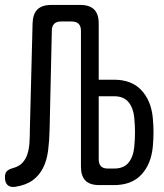

<svg xmlns="http://www.w3.org/2000/svg" viewBox="-43 -750 663 778"><path d="M167 -626 158 -225Q157 -180 152 -140.5Q147 -101 132 -70.5Q117 -40 90 -20Q63 0 19 7Q-1 10 -12 0Q-23 -10 -23 -32Q-23 -48 -15.5 -56Q-8 -64 10 -69Q35 -76 48.5 -91Q62 -106 68.5 -127Q75 -148 76.5 -173.5Q78 -199 78 -225L89 -655Q90 -693 108.5 -711.5Q127 -730 165 -730H282Q320 -730 338.5 -711.5Q357 -693 357 -655V-427H419Q490 -427 529.5 -385Q569 -343 576 -274Q579 -244 579 -214Q579 -184 576 -154Q569 -84 529.5 -42Q490 0 419 0H359Q321 0 303 -18.5Q285 -37 285 -75V-626Q285 -644 275.5 -653.5Q266 -663 247 -663H205Q186 -663 176.5 -653.5Q167 -644 167 -626ZM357 -104Q357 -86 366 -76.5Q375 -67 394 -67H419Q458 -67 477.5 -90.5Q497 -114 501 -154Q504 -184 504 -214Q504 -244 501 -274Q497 -313 477.5 -336.5Q458 -360 419 -360H357Z"/></svg>

Font: Maple Mono Light
Style: Regular
Weight: 300
Monospace: yes
Designer: subframe7536
Version: Version 7.000